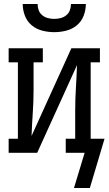

<svg xmlns="http://www.w3.org/2000/svg" viewBox="-20 -760 540 955"><path d="M250 -600Q220 -600 190.5 -607.5Q161 -615 138 -634Q115 -653 104 -681.5Q93 -710 93 -740H167Q167 -724 172.5 -709Q178 -694 190.5 -684Q203 -674 218.5 -670Q234 -666 250 -666Q266 -666 281.5 -670Q297 -674 309.5 -684Q322 -694 327.5 -709Q333 -724 333 -740H407Q407 -710 396 -681.5Q385 -653 362 -634Q339 -615 309.5 -607.5Q280 -600 250 -600ZM348 175 401 0H307V-70H354V-208Q354 -265 357.5 -322Q361 -379 363 -436L165 0H23V-70H69V-450H23V-520H193V-450H147V-312Q147 -255 143 -198Q139 -141 137 -84L335 -520H477V-450H431V-70H500L427 175Z"/></svg>

Font: Iosevka Curly Slab
Style: Regular
Weight: 400
Monospace: yes
Designer: Belleve Invis
Foundry: Belleve Invis
Version: Version 22.1.2; ttfautohint (v1.8.4)